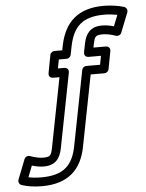

<svg xmlns="http://www.w3.org/2000/svg" viewBox="-220 -817 825 1085"><g transform="rotate(-5 192.0 -274.5)"><path d="M457.3 -646.8C431.5 -653.9 411.4 -657 390 -657C324.2 -657 297.5 -619.2 286.5 -567L276.5 -516.9C275.2 -510.2 273 -487 301 -487H369.8L360.3 -437H282C269.4 -437 259.4 -426.8 257.5 -416.8L174.5 8.2C153.7 114.5 102.5 168 -25 168C-52.7 168 -77.7 165.5 -98.5 161.1L-73.4 97.1C-49.2 104.2 -26.9 108 -6 108C59.8 108 86.5 70.3 97.5 18L180.5 -407.2C181.9 -414 183.8 -437 156 -437H121.2L130.7 -487H175C187.6 -487 197.6 -497.3 199.5 -507.1L209.5 -557C232.2 -665.9 284.3 -717 409 -717C430.9 -717 459.9 -714 482.3 -709.7ZM463.8 -592.4C475.5 -588.3 490.2 -594.1 495.2 -606.8L539.2 -717.8C545.2 -732.8 536.2 -746.6 523.9 -750.7C493.5 -760.8 446.5 -767 409 -767C263.3 -767 187.1 -694.5 160.5 -567L154.5 -537H110C99.6 -537 87.8 -529 85.4 -516.7L66.4 -416.7C61.3 -389.5 84 -387 91 -387H125.6L48.5 8C39.8 49.3 35.2 58 -6 58C-25.3 58 -50 53.2 -79.5 42.5C-91.8 38 -106.3 44.3 -111.3 56.9L-155.3 168.9C-161.1 183.8 -152.3 197.6 -139.9 201.7C-106.6 212.8 -68.3 218 -25 218C123.9 218 199.2 142.6 223.5 17.8L302.6 -387H381C391.4 -387 403.2 -395 405.6 -407.3L424.6 -507.3C429.7 -534.5 407 -537 400 -537H331.5L335.5 -557C344.2 -598.3 348.8 -607 390 -607C410.3 -607 435 -602.4 463.8 -592.4Z"/></g></svg>

Font: Fog Sans
Style: Outline
Weight: 700
Foundry: Intel Corporation
Version: Version 1.00